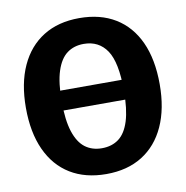

<svg xmlns="http://www.w3.org/2000/svg" viewBox="-81 -788 853 882"><g transform="rotate(-10 345.5 -346.5)"><path d="M345.4 -710.3Q443.6 -710.3 513.4 -667.8Q583.3 -625.2 620.4 -544.2Q657.5 -463.1 657.5 -347.1Q657.5 -233.7 620.4 -152.1Q583.3 -70.4 513.4 -26.7Q443.6 17 345.4 17Q247.5 17 177.7 -25.7Q107.8 -68.4 70.5 -150.1Q33.2 -231.7 33.2 -346.7Q33.2 -460.1 70.5 -541.7Q107.8 -623.2 177.7 -666.8Q247.5 -710.3 345.4 -710.3ZM345.4 -590Q299.6 -590 267.3 -565.9Q235 -541.7 217.7 -488.3Q200.3 -434.9 200.3 -346.7Q200.3 -259.6 217.8 -205.7Q235.4 -151.9 267.7 -127.6Q300 -103.4 345.4 -103.4Q392.2 -103.4 424.5 -127.6Q456.8 -151.9 473.6 -205.7Q490.4 -259.6 490.4 -347.1Q490.4 -478.7 453.1 -534.3Q415.7 -590 345.4 -590ZM129.5 -397.2H561.3V-304.8H128.5Z"/></g></svg>

Font: Fira Sans Variable
Style: Regular
Weight: 400
Designer: Carrois Corporate & Edenspiekermann AG
Foundry: Carrois Corporate GbR & Edenspiekermann AG
Version: Version 4.202